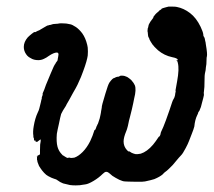

<svg xmlns="http://www.w3.org/2000/svg" viewBox="-20 -526 647 581"><path d="M490 -506Q493 -506 502 -506Q511 -506 515 -505Q536 -501 555 -486.5Q574 -472 587 -445Q594 -430 595 -423Q595 -417 597 -415Q600 -411 601 -402Q602 -400 603 -391Q608 -362 606 -355Q605 -353 605 -344.5Q605 -336 604.5 -332Q604 -328 603 -322Q603 -315 600 -303Q599 -298 599 -286Q599 -259 597 -248Q596 -243 597 -243V-242Q597 -240 597 -238Q597 -236 595 -229Q593 -222 591 -214Q588 -200 585 -195Q584 -193 584 -192L580 -186Q579 -181 577 -178Q570 -164 568 -143Q566 -135 560 -120Q557 -113 555.5 -108.5Q554 -104 552 -99.5Q550 -95 548 -90Q543 -79 534 -64Q531 -59 527 -55Q522 -50 513 -39Q503 -26 492 -16Q485 -9 479 -5Q476 -3 473 1Q464 9 447 16Q438 19 419 23L409 24H392Q375 24 368 23.5Q361 23 358 23Q352 23 341 18Q329 12 320 6Q318 4 313 0Q305 -7 301 -6Q297 -6 291 0Q279 12 263 21.5Q247 31 238 32Q235 32 231 33Q223 35 209 35Q200 35 192 34Q178 31 171 29Q161 25 155.5 20.5Q150 16 144 15Q137 13 126 7Q120 4 113.5 -3Q107 -10 102.5 -17Q98 -24 98 -24Q98 -24 96.5 -28Q95 -32 94.5 -33Q94 -34 93.5 -36Q93 -38 93 -38.5Q93 -39 93 -40L92 -42V-48V-50V-52L91 -54L93 -53Q94 -52 94 -53Q95 -53 94 -55Q93 -57 96 -56Q97 -56 98 -57Q98 -58 99 -58Q101 -57 101 -60Q101 -62 101 -71Q101 -84 101.5 -88.5Q102 -93 103 -98Q104 -104 102 -104Q102 -104 99.5 -102Q97 -100 95.5 -99Q94 -98 93 -97H92H89L88 -96V-98Q88 -102 85 -100L84 -101Q84 -101 84 -101.5Q84 -102 83 -102Q83 -102 83 -103Q83 -110 81 -110Q81 -110 81 -110.5Q81 -111 81 -115Q79 -127 82 -144Q86 -168 94 -185Q98 -193 99 -198Q101 -207 104 -218Q104 -219 104.5 -221Q105 -223 106 -226.5Q107 -230 106.5 -230.5Q106 -231 107 -233Q110 -240 109 -241Q108 -242 114 -255Q115 -258 119 -269Q124 -280 134 -305Q145 -331 146 -331Q147 -331 149 -336Q151 -339 152 -340Q155 -343 155 -349Q155 -350 156 -354Q157 -358 157 -361Q157 -367 152 -367Q143 -367 128 -357Q120 -351 113 -348Q105 -344 96 -344Q82 -344 73 -350Q70 -352 69.5 -352Q69 -352 67 -353.5Q65 -355 62.5 -357.5Q60 -360 59 -362Q52 -372 52 -384Q52 -399 64 -413Q69 -418 76.5 -424Q84 -430 85 -429Q87 -428 91 -431Q95 -433 95 -433Q96 -433 98 -434Q100 -435 101.5 -436Q103 -437 103 -437Q103 -437 106.5 -439Q110 -441 115 -444Q120 -447 122 -448Q126 -450 127 -449Q127 -450 128 -450L134 -451Q141 -454 151 -454Q157 -454 158 -455Q162 -456 177 -455Q181 -455 187.5 -453.5Q194 -452 195 -452Q197 -452 210 -444Q220 -437 229 -425Q239 -411 244 -390Q246 -384 246 -370Q246 -356 244 -350Q240 -331 225 -293Q212 -263 209 -259Q207 -256 201 -245Q198 -239 189 -223Q184 -215 182 -211Q180 -207 179 -205Q169 -190 165 -181Q164 -178 162 -169Q160 -158 158 -150Q154 -133 152 -121Q150 -97 154 -82Q157 -71 164 -62.5Q171 -54 172 -55Q173 -55 175 -53Q182 -48 186 -48Q188 -48 187.5 -49Q187 -50 190 -49Q196 -47 205 -49Q217 -53 230 -66Q243 -79 253 -99Q261 -116 265 -130Q266 -133 267 -133Q269 -133 271 -140Q272 -143 272 -143L275 -149V-150Q276 -150 277 -153.5Q278 -157 279.5 -161Q281 -165 281.5 -167Q282 -169 283 -173.5Q284 -178 284.5 -180.5Q285 -183 285.5 -186Q286 -189 286 -190Q286 -191 287 -195Q288 -199 288 -201Q287 -204 299 -243Q307 -270 311 -276Q321 -290 326 -290Q327 -291 331 -292.5Q335 -294 339 -294L345 -297H350Q357 -297 365 -293Q370 -290 377 -284Q385 -275 388 -268Q393 -255 386 -228Q385 -223 383 -213Q381 -203 379 -195Q377 -187 375.5 -181Q374 -175 373 -171Q371 -165 367 -145Q364 -133 362 -129Q354 -110 354 -98Q354 -83 364 -72Q365 -71 366.5 -69.5Q368 -68 369.5 -67.5Q371 -67 371 -68Q371 -68 371.5 -68Q372 -68 373 -67Q378 -63 385 -61Q390 -59 396 -59.5Q402 -60 406 -61Q425 -67 443 -88Q452 -99 459 -110Q461 -113 462 -113Q463 -113 464.5 -116.5Q466 -120 466 -122Q466 -123 467 -126Q474 -140 482 -162Q489 -182 493 -193Q503 -224 504 -224Q504 -224 505 -226Q506 -228 507 -229.5Q508 -231 508 -232Q508 -233 509 -235.5Q510 -238 510 -240.5Q510 -243 510.5 -244Q511 -245 511.5 -248.5Q512 -252 511 -252Q512 -258 516 -280Q523 -318 518 -336Q518 -339 515.5 -342Q513 -345 513 -345Q513 -345 515 -344Q517 -343 517.5 -343.5Q518 -344 518 -345Q517 -350 501 -353Q477 -358 458 -374Q446 -385 441 -392Q439 -396 436 -400Q432 -406 431 -411Q430 -413 429 -414Q428 -416 427 -429Q426 -431 426.5 -434Q427 -437 427 -439Q427 -441 427.5 -441Q428 -441 429 -446.5Q430 -452 430.5 -452Q431 -452 432 -455Q435 -461 440 -467Q444 -472 444 -473Q444 -476 449 -481Q450 -482 450 -482.5Q450 -483 452 -484.5Q454 -486 454 -486.5Q454 -487 457 -489Q460 -491 460 -491.5Q460 -492 462 -494Q469 -498 469 -499Q468 -499 469.5 -500Q471 -501 473.5 -501.5Q476 -502 478.5 -503Q481 -504 484 -504.5Q487 -505 490 -506Z"/></svg>

Font: TT2020 Style E
Style: Italic
Weight: 400
Italic angle: -15°
Version: Version 0.2.000